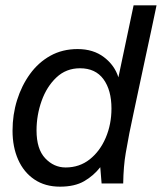

<svg xmlns="http://www.w3.org/2000/svg" viewBox="-20 -688 607 720"><path d="M205 12Q149 12 109 -15Q69 -42 48 -89.5Q27 -137 27 -198Q27 -258 44 -312.5Q61 -367 92.5 -410.5Q124 -454 169 -479Q214 -504 271 -504Q330 -504 370 -473.5Q410 -443 424 -398L481 -668H567Q567 -668 561.5 -641.5Q556 -615 546.5 -570.5Q537 -526 525.5 -473Q514 -420 502.5 -365.5Q491 -311 481 -264.5Q471 -218 465 -188Q460 -163 451.5 -114Q443 -65 442 0H361L356 -61Q331 -29 295.5 -8.5Q260 12 205 12ZM226 -60Q278 -60 316.5 -90.5Q355 -121 376.5 -171.5Q398 -222 398 -281Q398 -350 368 -391Q338 -432 280 -432Q228 -432 191.5 -397.5Q155 -363 136 -309.5Q117 -256 117 -199Q117 -129 149.5 -94.5Q182 -60 226 -60Z"/></svg>

Font: Atkinson Hyperlegible
Style: Italic
Weight: 400
Italic angle: -12°
Designer: Elliott Scott, Megan Eiswerth, Linus Boman, Theodore Petrosky
Foundry: Braille Institute
Version: Version 1.006; ttfautohint (v1.8.3)